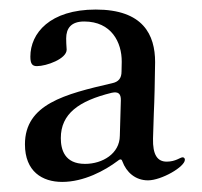

<svg xmlns="http://www.w3.org/2000/svg" viewBox="-20 -755 414 394"><path d="M107.6 -381.7C152 -381.7 195 -404.8 221.9 -425.1C227.6 -430 230.1 -427.6 231.2 -423.7C239.3 -401.6 257.8 -384.9 283.7 -384.9C311.1 -384.9 359.4 -412.6 359.4 -427.2C359.4 -430 357.6 -432.2 354.8 -432.2C349.8 -432.2 340.6 -423.3 322.1 -423.3C302.6 -423.3 293.3 -437.9 294 -470.5C296.9 -571.4 296.5 -515.6 298.3 -627.5C298.3 -683.6 273.8 -735.4 176.5 -735.4C82.4 -735.4 42.3 -686.8 42.3 -638.8C42.3 -623.6 46.5 -619.3 55.8 -619.3C75.3 -619.3 116.8 -634.2 116.8 -653.1C116.1 -660.2 115.8 -672.2 115.8 -676.1C115.8 -697.1 126.1 -710.9 152.7 -710.9C208.5 -710.9 230.1 -668.3 229.8 -628.2L229.4 -608.3C229.4 -594.5 223.4 -587 209.9 -584.2C112.9 -561.8 31.2 -541.2 31.2 -458.8C31.2 -403.1 66.8 -381.7 107.6 -381.7ZM104.8 -471.6C104.8 -521.3 141.3 -547.9 209.2 -564.6C222.7 -567.5 228.3 -562.9 228 -549L225.9 -476.2C225.5 -440 190.7 -418.7 154.5 -418.7C112.2 -418.7 104.8 -448.5 104.8 -471.6Z"/></svg>

Font: Margiela Serif Text
Style: Regular
Weight: 400
Designer: Andreas Faust, Stefan Endress
Version: Version 1.002;FEAKit 1.0